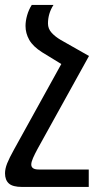

<svg xmlns="http://www.w3.org/2000/svg" viewBox="-44 -512 408 768"><path d="M-23.9 181.2Q-23.9 163.1 -15.4 141.6Q-6.8 120.1 12.2 85.9L201.2 -255.9L124 -303.2Q87.9 -326.2 73 -352.5Q58.1 -378.9 58.1 -408.2Q58.1 -428.2 64.5 -450.7Q70.8 -473.1 83 -492.2H169.9Q147.9 -458 147.9 -418Q147.9 -397 162.4 -381.1Q176.8 -365.2 199.2 -352.1L312 -288.1L106 84Q95.2 104 88.1 120.1Q81.1 136.2 81.1 146Q81.1 166 110.8 166H311V235.8H44.9Q6.8 235.8 -8.5 221.9Q-23.9 208 -23.9 181.2Z"/></svg>

Font: Kurinto Seri
Style: Regular
Weight: 400
Designer: Kurinto was developed by Clint Goss from a range of fonts that are compatible with the SIL Open Font License Version 1.1
Foundry: Clinton F. Goss
Version: Version 2.196; July 25, 2020